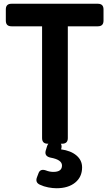

<svg xmlns="http://www.w3.org/2000/svg" viewBox="-20 -765 582 1022"><path d="M234 0Q204 0 204 -30V-625H41Q11 -625 11 -655V-715Q11 -745 41 -745H501Q531 -745 531 -715V-655Q531 -625 501 -625H341V-30Q341 0 311 0ZM281 237Q261 237 237 232.5Q213 228 192 218Q166 206 177 178L185 157Q194 132 224 142Q244 150 264 150Q310 150 310 116Q310 85 249 74Q216 67 223 38L230 15Q237 -10 263 -10H280Q295 -10 302.5 -1.5Q310 7 307 23L305 30Q357 37 387 62.5Q417 88 417 126Q417 177 380 207Q343 237 281 237Z"/></svg>

Font: Pitagon Sans Text
Style: Bold
Weight: 700
Designer: Travis Tran
Foundry: Pitagon
Version: Version 1.001; ttfautohint (v1.8.4.7-5d5b);gftools[0.9.26]